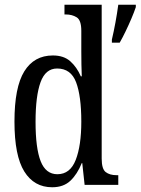

<svg xmlns="http://www.w3.org/2000/svg" viewBox="-20 -780 593 810"><path d="M200 10Q124 10 82.5 -56.5Q41 -123 41 -267Q41 -412 82.5 -479Q124 -546 203 -546Q249 -546 276.5 -521.5Q304 -497 321 -458H325Q324 -481 323.5 -508Q323 -535 323 -563V-650Q323 -695 303.5 -707Q284 -719 258 -719H252V-760H409V-111Q409 -67 426 -54Q443 -41 471 -41H479V0H337L327 -92H325Q306 -45 277 -17.5Q248 10 200 10ZM222 -45Q276 -45 299.5 -105.5Q323 -166 323 -267Q323 -375 301 -433Q279 -491 221 -491Q172 -491 151 -433Q130 -375 130 -266Q130 -155 151.5 -100Q173 -45 222 -45ZM452 -613Q460 -647 467 -685Q474 -723 479 -760H553V-750Q546 -729 534.5 -702Q523 -675 510 -648Q497 -621 485 -600H452Z"/></svg>

Font: Noto Serif Khmer ExtraCondensed
Style: Regular
Weight: 400
Width: 2
Designer: Danh Hong and the Monotype Design Team
Foundry: Monotype Imaging Inc.
Version: Version 2.004; ttfautohint (v1.8.4.7-5d5b)